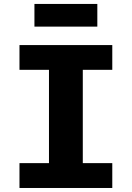

<svg xmlns="http://www.w3.org/2000/svg" viewBox="-20 -935 655 955"><path d="M538.5 -710.8V-587.7H391.8V-123.6H538.5V0H76.9V-123.6H223.6V-587.7H76.9V-710.8ZM464.1 -802.6H151.3V-915.4H464.1Z"/></svg>

Font: Fira Code
Style: Bold
Weight: 700
Monospace: yes
Designer: Carrois Corporate, Edenspiekermann AG, Nikita Prokopov
Foundry: Carrois Corporate, Edenspiekermann AG, Nikita Prokopov
Version: Version 6.000; ttfautohint (v1.8.2) -l 8 -r 50 -G 200 -x 14 